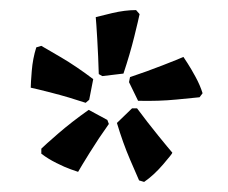

<svg xmlns="http://www.w3.org/2000/svg" viewBox="-20 -764 452 381"><path d="M225 -618 183 -613 176 -617Q175 -652 173 -686Q171 -720 170 -730Q177 -732 202.5 -738Q228 -744 250 -744L257 -736Q255 -726 246.5 -691.5Q238 -657 225 -618ZM165 -607 157 -566 150 -560Q117 -571 84 -579.5Q51 -588 41 -590Q41 -598 43 -623Q45 -648 52 -670L62 -673Q71 -668 101.5 -650Q132 -632 165 -607ZM254 -564 236 -601 238 -611Q271 -622 303 -634.5Q335 -647 344 -651Q346 -648 352.5 -638Q359 -628 368 -611.5Q377 -595 382 -579L376 -571Q366 -570 330.5 -566.5Q295 -563 254 -564ZM212 -520 242 -549H252Q272 -522 293.5 -495.5Q315 -469 322 -461Q322 -459 303.5 -437.5Q285 -416 266 -403L256 -406Q252 -415 238 -447.5Q224 -480 212 -520ZM156 -546 193 -526 196 -518Q176 -490 158 -461Q140 -432 135 -423Q132 -424 120.5 -428Q109 -432 92 -440.5Q75 -449 62 -459V-469Q69 -476 95.5 -499Q122 -522 156 -546Z"/></svg>

Font: Sahitya
Style: Bold
Weight: 700
Designer: Juan Pablo del Peral
Foundry: Juan Pablo del Peral (http://www.huertatipografica.com)
Version: Version 1.001;PS 001.000;hotconv 1.0.70;makeotf.lib2.5.58329